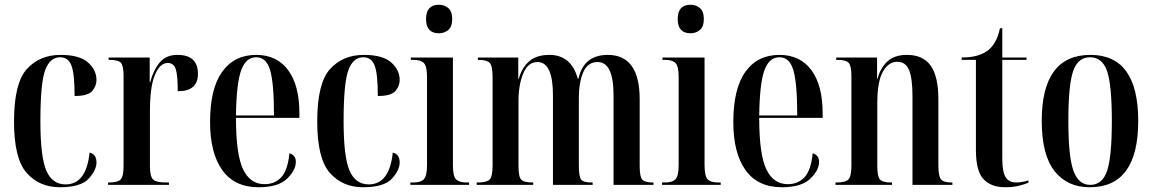

<svg xmlns="http://www.w3.org/2000/svg" viewBox="-20 -778 4849 808"><path d="M232 10Q320 10 353 -26Q386 -62 386 -94Q386 -129 357 -136Q343 -2 256 -2Q200 -2 175 -60Q150 -118 150 -268Q150 -428 170 -482.5Q190 -537 233 -537Q267 -537 280.5 -502.5Q294 -468 294 -374Q350 -374 368 -395Q386 -416 386 -441Q386 -484 350 -515.5Q314 -547 235 -547Q147 -547 93 -487.5Q39 -428 39 -267Q39 -110 92.5 -50Q146 10 232 10Z M435 0H691V-10H680Q637 -10 624 -23Q611 -36 611 -79V-310Q611 -413 632 -463Q653 -513 686 -513Q711 -513 719.5 -487.5Q728 -462 728 -394Q813 -394 813 -467Q813 -547 727 -547Q679 -547 652.5 -515.5Q626 -484 612 -432H610V-536H437V-526H440Q478 -526 489 -513.5Q500 -501 500 -459V-79Q500 -36 488 -23Q476 -10 437 -10H435Z M1068 10Q1151 10 1188 -26Q1225 -62 1225 -97Q1225 -125 1198 -133Q1191 -62 1164 -32.5Q1137 -3 1093 -3Q1033 -3 1003 -65.5Q973 -128 973 -282H1240V-301Q1240 -419 1192.5 -483Q1145 -547 1058 -547Q966 -547 915 -476Q864 -405 864 -264Q864 -134 915.5 -62Q967 10 1068 10ZM973 -292Q975 -428 995 -482.5Q1015 -537 1058 -537Q1101 -537 1117 -482Q1133 -427 1133 -292Z M1508 10Q1596 10 1629 -26Q1662 -62 1662 -94Q1662 -129 1633 -136Q1619 -2 1532 -2Q1476 -2 1451 -60Q1426 -118 1426 -268Q1426 -428 1446 -482.5Q1466 -537 1509 -537Q1543 -537 1556.5 -502.5Q1570 -468 1570 -374Q1626 -374 1644 -395Q1662 -416 1662 -441Q1662 -484 1626 -515.5Q1590 -547 1511 -547Q1423 -547 1369 -487.5Q1315 -428 1315 -267Q1315 -110 1368.5 -50Q1422 10 1508 10Z M1827 -638Q1850 -638 1866.5 -652Q1883 -666 1883 -698Q1883 -730 1866.5 -744Q1850 -758 1827 -758Q1773 -758 1773 -698Q1773 -638 1827 -638ZM1707 0H1954V-10H1944Q1912 -10 1899 -23.5Q1886 -37 1886 -83V-536H1709V-526H1721Q1751 -526 1764 -512.5Q1777 -499 1777 -454V-84Q1777 -38 1764 -24Q1751 -10 1719 -10H1707Z M1986 0H2224V-10H2222Q2185 -10 2173.5 -22Q2162 -34 2162 -80V-353Q2162 -421 2182 -469Q2202 -517 2242 -517Q2307 -517 2307 -377V0H2474V-10H2470Q2436 -10 2426 -22Q2416 -34 2416 -82V-366Q2416 -431 2434.5 -474Q2453 -517 2495 -517Q2562 -517 2562 -377V0H2730V-10H2728Q2694 -10 2683 -22Q2672 -34 2672 -80V-360Q2672 -547 2538 -547Q2436 -547 2414 -446H2412Q2384 -547 2292 -547Q2238 -547 2207 -520Q2176 -493 2163 -446H2161V-536H1991V-526H1994Q2028 -526 2040.5 -513.5Q2053 -501 2053 -453V-82Q2053 -34 2040 -22Q2027 -10 1991 -10H1986Z M2886 -638Q2909 -638 2925.5 -652Q2942 -666 2942 -698Q2942 -730 2925.5 -744Q2909 -758 2886 -758Q2832 -758 2832 -698Q2832 -638 2886 -638ZM2766 0H3013V-10H3003Q2971 -10 2958 -23.5Q2945 -37 2945 -83V-536H2768V-526H2780Q2810 -526 2823 -512.5Q2836 -499 2836 -454V-84Q2836 -38 2823 -24Q2810 -10 2778 -10H2766Z M3270 10Q3353 10 3390 -26Q3427 -62 3427 -97Q3427 -125 3400 -133Q3393 -62 3366 -32.5Q3339 -3 3295 -3Q3235 -3 3205 -65.5Q3175 -128 3175 -282H3442V-301Q3442 -419 3394.5 -483Q3347 -547 3260 -547Q3168 -547 3117 -476Q3066 -405 3066 -264Q3066 -134 3117.5 -62Q3169 10 3270 10ZM3175 -292Q3177 -428 3197 -482.5Q3217 -537 3260 -537Q3303 -537 3319 -482Q3335 -427 3335 -292Z M3496 0H3734V-10H3730Q3694 -10 3683 -23Q3672 -36 3672 -79V-344Q3672 -435 3695.5 -476.5Q3719 -518 3756 -518Q3791 -518 3805.5 -483.5Q3820 -449 3820 -372V0H3988V-10H3984Q3950 -10 3939.5 -24Q3929 -38 3929 -82V-359Q3929 -457 3896.5 -502Q3864 -547 3797 -547Q3744 -547 3714.5 -519.5Q3685 -492 3673 -447H3671V-536H3499V-526H3504Q3540 -526 3551.5 -513.5Q3563 -501 3563 -458V-81Q3563 -37 3551 -23.5Q3539 -10 3501 -10H3496Z M4210 10Q4244 10 4269 3.5Q4294 -3 4308 -9V-19Q4281 -10 4256 -10Q4226 -10 4212 -32.5Q4198 -55 4198 -111V-526H4300V-536H4198V-659H4188Q4174 -590 4132 -562Q4094 -536 4027 -536V-526H4087V-146Q4087 -58 4119 -24Q4151 10 4210 10Z M4566 10Q4770 10 4770 -269Q4770 -547 4569 -547Q4364 -547 4364 -269Q4364 -127 4417.5 -58.5Q4471 10 4566 10ZM4568 0Q4519 0 4497.5 -59Q4476 -118 4476 -269Q4476 -420 4496 -478.5Q4516 -537 4567 -537Q4619 -537 4639 -478.5Q4659 -420 4659 -269Q4659 -118 4639 -59Q4619 0 4568 0Z"/></svg>

Font: Noto Serif Display Condensed Semi
Style: Regular
Weight: 600
Width: 3
Designer: Monotype Design Team
Foundry: Monotype Imaging Inc.
Version: Version 1.900